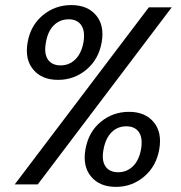

<svg xmlns="http://www.w3.org/2000/svg" viewBox="-20 -727 715 757"><path d="M261.2 -707Q324.7 -707 358.6 -667Q392.6 -627 380.9 -560.1Q369.1 -493.2 320.8 -452.6Q272.5 -412.1 209 -412.1Q145 -412.1 111.1 -452.6Q77.1 -493.2 88.9 -560.1Q100.6 -627 148.9 -667Q197.3 -707 261.2 -707ZM251 -650.9Q216.3 -650.9 192.4 -627.4Q168.5 -604 161.1 -560.1Q152.8 -516.1 168.7 -492.7Q184.6 -469.2 219.2 -469.2Q252.9 -469.2 276.9 -492.7Q300.8 -516.1 309.1 -560.1Q316.4 -604 300.5 -627.4Q284.7 -650.9 251 -650.9ZM38.1 0 566.9 -698.2H657.2L128.9 0ZM316.9 -138.2Q328.6 -206.1 376.7 -246.1Q424.8 -286.1 488.8 -286.1Q551.8 -286.1 585.7 -245.8Q619.6 -205.6 607.9 -138.2Q596.2 -71.3 548.3 -30.8Q500.5 9.8 437 9.8Q373 9.8 339.1 -30.8Q305.2 -71.3 316.9 -138.2ZM478 -229Q443.8 -229 420.2 -205.8Q396.5 -182.6 388.2 -138.2Q379.9 -94.2 395.8 -71Q411.6 -47.9 445.8 -47.9Q479.5 -47.9 503.7 -71Q527.8 -94.2 536.1 -138.2Q543.5 -183.1 527.6 -206.1Q511.7 -229 478 -229Z"/></svg>

Font: SVN-Poppins
Style: Italic
Weight: 400
Italic angle: -10°
Designer: Ninad Kale (Devanagari), Jonny Pinhorn (Latin)
Foundry: Indian Type Foundry
Version: Version 3.002 2017